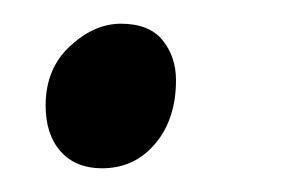

<svg xmlns="http://www.w3.org/2000/svg" viewBox="-20 -131 249 162"><path d="M18.5 -42Q18.5 -73 39 -92Q59.5 -111 82 -111Q106 -111 117.2 -97Q128.5 -83 128.5 -63.5Q128.5 -30.5 111 -9.8Q93.5 11 66 11Q44 11 31.2 -3.2Q18.5 -17.5 18.5 -42Z"/></svg>

Font: Merriweather Light 18pt Light
Style: Italic
Weight: 300
Italic angle: -7.8°
Version: Version 2.101